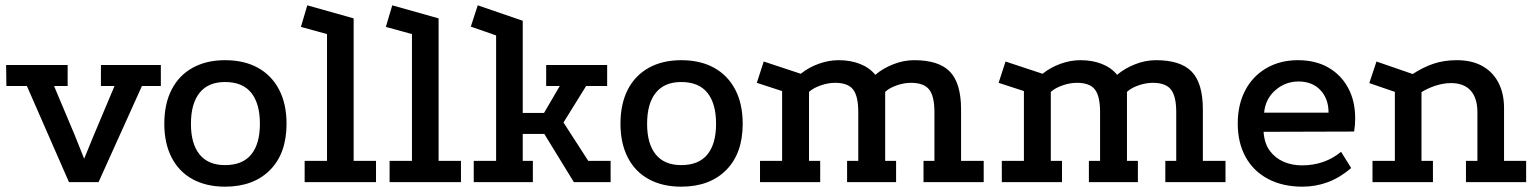

<svg xmlns="http://www.w3.org/2000/svg" viewBox="-20 -684 5776 721"><path d="M3 -440H234V-361H183L260 -178L296 -88L333 -178L410 -361H359V-440H584V-361H513L350 0H239L81 -361H4Z M825 -458Q897 -458 948.5 -429.5Q1000 -401 1028 -347.5Q1056 -294 1056 -219Q1056 -108 994 -45.5Q932 17 825 17Q755 17 703.5 -11Q652 -39 624.5 -92.5Q597 -146 597 -219Q597 -294 624.5 -347.5Q652 -401 703.5 -429.5Q755 -458 825 -458ZM825 -376Q762 -376 729.5 -335.5Q697 -295 697 -219Q697 -144 729.5 -104Q762 -64 825 -64Q891 -64 923.5 -104Q956 -144 956 -219Q956 -295 923.5 -335.5Q891 -376 825 -376Z M1124 0V-80H1208V-556L1110 -583L1134 -664L1308 -615V-80H1392V0Z M1443 0V-80H1527V-556L1429 -583L1453 -664L1627 -615V-80H1711V0Z M1774 -664 1943 -606V-260H2023L2082 -361H2031V-440H2260V-361H2181L2096 -224L2189 -80H2273V0H2135L2024 -181H1943V-80H1981V0H1759V-80H1843V-551L1748 -584Z M2538 -458Q2610 -458 2661.5 -429.5Q2713 -401 2741 -347.5Q2769 -294 2769 -219Q2769 -108 2707 -45.5Q2645 17 2538 17Q2468 17 2416.5 -11Q2365 -39 2337.5 -92.5Q2310 -146 2310 -219Q2310 -294 2337.5 -347.5Q2365 -401 2416.5 -429.5Q2468 -458 2538 -458ZM2538 -376Q2475 -376 2442.5 -335.5Q2410 -295 2410 -219Q2410 -144 2442.5 -104Q2475 -64 2538 -64Q2604 -64 2636.5 -104Q2669 -144 2669 -219Q2669 -295 2636.5 -335.5Q2604 -376 2538 -376Z M2834 0V-80H2917V-342L2822 -373L2848 -453L2987 -407Q3017 -431 3054.5 -444.5Q3092 -458 3129 -458Q3174 -458 3209.5 -444Q3245 -430 3267 -403Q3295 -427 3334 -442.5Q3373 -458 3413 -458Q3506 -458 3547.5 -414.5Q3589 -371 3589 -273V-80H3674V0H3448V-80H3489V-263Q3489 -323 3469 -348Q3449 -373 3401 -373Q3375 -373 3347.5 -363.5Q3320 -354 3304 -339V-80H3345V0H3161V-80H3203V-263Q3203 -323 3183.5 -348Q3164 -373 3116 -373Q3090 -373 3062.5 -363.5Q3035 -354 3018 -339V-80H3060V0Z M3742 0V-80H3825V-342L3730 -373L3756 -453L3895 -407Q3925 -431 3962.5 -444.5Q4000 -458 4037 -458Q4082 -458 4117.5 -444Q4153 -430 4175 -403Q4203 -427 4242 -442.5Q4281 -458 4321 -458Q4414 -458 4455.5 -414.5Q4497 -371 4497 -273V-80H4582V0H4356V-80H4397V-263Q4397 -323 4377 -348Q4357 -373 4309 -373Q4283 -373 4255.5 -363.5Q4228 -354 4212 -339V-80H4253V0H4069V-80H4111V-263Q4111 -323 4091.5 -348Q4072 -373 4024 -373Q3998 -373 3970.5 -363.5Q3943 -354 3926 -339V-80H3968V0Z M5054 -53Q5012 -17 4966.5 0Q4921 17 4871 17Q4797 17 4742 -12Q4687 -41 4657.5 -94.5Q4628 -148 4628 -220Q4628 -291 4656 -344.5Q4684 -398 4735.5 -428Q4787 -458 4854 -458Q4920 -458 4968 -430.5Q5016 -403 5042.5 -354Q5069 -305 5069 -239Q5069 -228 5068 -215Q5067 -202 5065 -190L4725 -189Q4728 -145 4748.5 -117.5Q4769 -90 4800.5 -76.5Q4832 -63 4869 -63Q4912 -63 4949 -76Q4986 -89 5016 -114ZM4969 -261Q4969 -313 4938.5 -345.5Q4908 -378 4856 -378Q4807 -378 4769.5 -345.5Q4732 -313 4727 -261Z M5134 0V-80H5218V-339L5122 -372L5149 -453L5285 -406Q5323 -431 5362.5 -444.5Q5402 -458 5451 -458Q5507 -458 5546.5 -436Q5586 -414 5607 -373.5Q5628 -333 5628 -278V-80H5711V0H5485V-80H5528V-262Q5528 -316 5502.5 -344Q5477 -372 5429 -372Q5401 -372 5371.5 -362.5Q5342 -353 5318 -338V-80H5361V0Z"/></svg>

Font: Podkova SemiBold
Style: Regular
Weight: 600
Designer: Ilya Yudin
Foundry: Cyreal (www.cyreal.org)
Version: Version 2.103